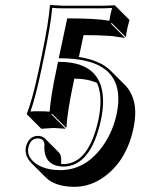

<svg xmlns="http://www.w3.org/2000/svg" viewBox="-20 -452 607 763"><path d="M145.5 -229Q173.3 -361.8 178.2 -429.2L179.7 -432.1Q181.6 -432.1 231.4 -429.2H381.3Q406.7 -429.2 436.5 -431.2L438 -429.2L494.6 -372.6Q481.9 -328.1 480.5 -304.2L423.8 -360.8L420.9 -357.9L477.5 -301.3Q477.5 -301.3 420.4 -309.1Q373.5 -312.5 312 -312.5L293.5 -225.6Q377 -212.9 419.4 -171.4L476.1 -114.7Q489.3 -101.6 498.3 -85Q507.3 -68.4 512.7 -47.1Q518.1 -25.9 517.3 1Q516.6 27.8 510.3 58.6Q484.9 178.7 402.8 244.1Q344.7 290 275.9 290.5Q199.2 290 161.6 252.9L105 196.3Q76.2 166.5 83 131.8Q93.8 88.9 130.4 87.9Q148.4 88.4 158.2 97.7L214.4 154.3Q223.1 164.6 223.1 180.7Q222.7 192.9 223.1 199.7Q228 200.2 232.4 200.2Q333 198.2 371.1 23.9Q390.1 -68.4 365.7 -122.1Q329.1 -139.2 275.4 -139.6L272 -123.5Q247.1 -6.3 243.7 56.6L187 0L184.6 2.9L241.2 59.6Q239.3 59.6 193.4 56.6L144 59.6L87.4 2.9L86.9 0Q110.4 -61.5 135.3 -180.2ZM155.3 -227.1 145 -177.7Q121.1 -64.9 101.1 -8.8Q117.2 -10.3 137.2 -9.8Q161.1 -9.8 177.2 -8.3Q181.6 -70.3 205.6 -182.1L210.4 -206.1H218.8Q368.7 -204.6 387.2 -84Q389.6 -65.9 389.6 -46.9Q389.2 -13.2 380.9 25.9Q340.8 208.5 232.4 210Q156.7 208.5 156.2 133.8Q156.2 128.9 156.7 123.5Q155.8 98.6 130.4 98.1Q101.6 98.1 93.3 132.3Q92.8 133.8 92.8 134.3Q85 170.9 122.6 198.2Q144 213.4 174.3 219.7Q195.3 224.1 219.2 224.1Q320.8 224.1 389.6 126.5Q428.7 70.8 443.8 0Q480 -176.3 314.9 -211.4Q275.4 -219.7 226.1 -220.2H213.4L247.1 -378.9H255.4Q361.3 -378.9 414.6 -369.6Q417.5 -391.1 425.3 -420.4Q399.9 -418.9 381.3 -418.9H231.4Q207 -418.9 187.5 -420.9Q181.6 -352.5 155.3 -227.1Z"/></svg>

Font: Linux Biolinum Shadow O
Style: Italic
Weight: 400
Italic angle: -12°
Designer: Philipp H. Poll
Foundry: Philipp H. Poll
Version: Version 0.6.2